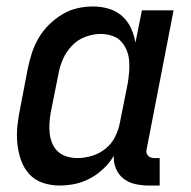

<svg xmlns="http://www.w3.org/2000/svg" viewBox="-20 -562 590 594"><path d="M165 12Q137 12 112 3.5Q87 -5 70 -24Q53 -43 44.5 -68Q36 -93 33.5 -119.5Q31 -146 34 -174Q37 -202 43 -230L66 -350Q71 -374 78.5 -397.5Q86 -421 99 -443.5Q112 -466 131 -485Q150 -504 172.5 -517.5Q195 -531 219.5 -536.5Q244 -542 268 -542Q293 -542 316.5 -535Q340 -528 357.5 -512.5Q375 -497 385 -475.5Q395 -454 399 -430L419 -530H517L434 -102Q432 -96 433 -90.5Q434 -85 437.5 -81Q441 -77 446 -75Q451 -73 457 -73H474V12H440Q419 12 398.5 7.5Q378 3 362.5 -9Q347 -21 339 -39.5Q331 -58 332 -80Q319 -58 300 -40Q281 -22 258.5 -10Q236 2 212 7Q188 12 165 12ZM220 -73Q242 -73 265 -80Q288 -87 307 -102.5Q326 -118 336.5 -139.5Q347 -161 351 -183L375 -303Q378 -321 379.5 -339Q381 -357 379.5 -374.5Q378 -392 371.5 -407.5Q365 -423 354 -434.5Q343 -446 326 -451.5Q309 -457 291 -457Q268 -457 244 -448Q220 -439 202.5 -420.5Q185 -402 175 -379.5Q165 -357 161 -334L137 -214Q134 -197 133 -180Q132 -163 134 -147Q136 -131 142.5 -116.5Q149 -102 160.5 -92Q172 -82 187.5 -77.5Q203 -73 220 -73Z"/></svg>

Font: Lode Dark Term
Style: Bold Italic
Weight: 700
Italic angle: -11°
Monospace: yes
Designer: Belleve Invis
Foundry: Belleve Invis
Version: Version 29.2.0